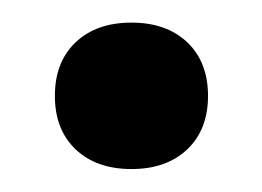

<svg xmlns="http://www.w3.org/2000/svg" viewBox="-20 -141 231 169"><path d="M95.7 7.8Q64.9 7.8 46.6 -9.5Q28.3 -26.9 28.3 -56.6Q28.3 -86.4 46.6 -103.8Q64.9 -121.1 95.7 -121.1Q126.5 -121.1 144.8 -103.8Q163.1 -86.4 163.1 -56.6Q163.1 -26.9 144.8 -9.5Q126.5 7.8 95.7 7.8Z"/></svg>

Font: Markazi Text
Style: Bold
Weight: 700
Designer: Borna Izadpanah (Arabic designer), Fiona Ross (Arabic design director) and Florian Runge (Latin designer)
Foundry: Borna Izadpanah and Florian Runge
Version: Version 1.001; ttfautohint (v1.8.3)